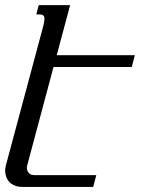

<svg xmlns="http://www.w3.org/2000/svg" viewBox="-31 -736 566 756"><path d="M487.8 -472.2H179.7L76.2 -85Q74.7 -80.6 74.7 -75.2Q74.7 -64.5 81.8 -55.4Q88.9 -46.4 106.4 -46.4H348.1L335.9 0H57.1Q40 0 27.1 -5.4Q14.2 -10.7 5.9 -19.5Q-2.4 -28.3 -6.6 -40Q-10.7 -51.8 -10.7 -64.5Q-10.7 -74.7 -7.8 -85L138.7 -630.9Q144 -651.4 144 -661.1Q144 -671.9 139.2 -675.5Q134.3 -679.2 125.5 -679.2H111.8L121.6 -715.8H245.1L192.4 -518.6H500Z"/></svg>

Font: Arian AMU Serif
Style: Italic
Weight: 400
Italic angle: -15°
Designer: Ruben Hakobyan (Tarumian)
Foundry: Ruben Hakobyan (Tarumian)
Version: Version 1.002